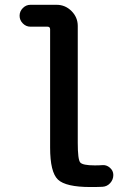

<svg xmlns="http://www.w3.org/2000/svg" viewBox="-20 -750 540 780"><path d="M103.5 -641.6Q85.9 -641.6 72.8 -654.8Q59.6 -668 59.6 -686Q59.6 -704.1 72.8 -717.3Q85.9 -730.5 103.5 -730.5H210Q245.1 -730.5 270.5 -705.1Q295.9 -679.7 295.9 -644.5V-169.9Q295.9 -102.5 305.7 -90.3Q315.4 -78.1 365.2 -78.1Q383.8 -78.1 394.5 -79.1Q412.1 -81.1 426.3 -68.8Q440.4 -56.6 440.4 -39.1Q440.4 -20.5 427.7 -6.3Q415 7.8 396.5 8.8Q381.8 9.8 347.7 9.8Q247.1 9.8 215.3 -20.5Q183.6 -50.8 183.6 -150.4V-630.9Q183.6 -641.6 172.9 -641.6Z"/></svg>

Font: Rounded-X Mgen+ 1m medium
Style: Regular
Weight: 500
Designer: [Source Han Sans]
Ryoko NISHIZUKA  (kana & ideographs); Paul D. Hunt (Latin, Greek & Cyrillic); Wenlong ZHANG  (bopomofo
Version: Version 1.059.20150602